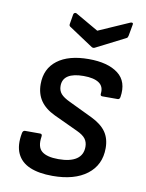

<svg xmlns="http://www.w3.org/2000/svg" viewBox="-80 -740 616 810"><g transform="rotate(10 228.0 -335.5)"><path d="M201 12Q142 12 103.5 -4.5Q65 -21 49 -55.5Q33 -90 43 -143Q45 -155 55 -155H119Q124 -155 126 -152Q128 -149 127 -143Q120 -98 142 -80Q164 -62 213 -62Q264 -62 290.5 -80Q317 -98 317 -133Q317 -153 306.5 -167Q296 -181 270 -193L167 -241Q125 -261 105 -290.5Q85 -320 85 -361Q85 -427 133 -463.5Q181 -500 267 -500Q349 -500 393 -466.5Q437 -433 426 -365Q424 -355 416 -355H350Q341 -355 342 -365Q346 -396 324 -411Q302 -426 258 -426Q214 -426 191.5 -411.5Q169 -397 169 -368Q169 -348 180.5 -334.5Q192 -321 220 -308L320 -260Q363 -239 382.5 -211Q402 -183 402 -142Q402 -70 348.5 -29Q295 12 201 12ZM413 -682Q418 -684 421.5 -682.5Q425 -681 424 -676L415 -626Q414 -622 412.5 -619Q411 -616 406 -614L284 -552Q277 -548 270 -552L169 -619Q165 -621 163 -624Q161 -627 162 -632L169 -674Q170 -679 174 -681Q178 -683 182 -681L281 -624Z"/></g></svg>

Font: Sofia Sans Hairline
Style: Italic
Weight: 1
Italic angle: -9°
Designer: Botio Nikoltchev, Ani Petrova
Foundry: lettersoup
Version: Version 4.102